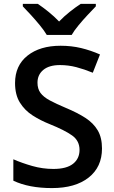

<svg xmlns="http://www.w3.org/2000/svg" viewBox="-20 -960 590 990"><path d="M505.9 -194.3Q505.9 -98.6 437 -44.4Q368.2 9.8 248 9.8Q128.9 9.8 48.8 -28.3V-138.7Q92.3 -119.6 146 -104.2Q199.7 -88.9 255.4 -88.9Q323.2 -88.9 356.7 -115.5Q390.1 -142.1 390.1 -187Q390.1 -234.4 351.6 -261.7Q313 -289.1 235.4 -320.3Q188.5 -338.9 147.9 -365Q107.4 -391.1 82.5 -431.2Q57.6 -471.2 57.6 -531.7Q57.6 -622.1 121.8 -673.1Q186 -724.1 292.5 -724.1Q348.6 -724.1 398.2 -712.2Q447.8 -700.2 495.6 -679.2L458.5 -585Q414.6 -603 373.3 -613.8Q332 -624.5 289.1 -624.5Q233.4 -624.5 203.4 -599.6Q173.3 -574.7 173.3 -533.7Q173.3 -502 188.7 -481Q204.1 -460 236.6 -442.4Q269 -424.8 320.3 -403.3Q378.9 -378.9 420.4 -352.1Q461.9 -325.2 483.9 -287.8Q505.9 -250.5 505.9 -194.3ZM221.2 -779.8Q208 -802.2 185.8 -829.3Q163.6 -856.4 139.9 -882.3Q116.2 -908.2 97.7 -927.2V-939.9H175.3Q201.2 -922.4 230 -899.2Q258.8 -876 284.7 -849.1Q310.5 -876 340.1 -899.4Q369.6 -922.9 396 -939.9H474.1V-927.2Q455.6 -908.2 431.4 -882.3Q407.2 -856.4 384.8 -829.3Q362.3 -802.2 349.6 -779.8Z"/></svg>

Font: Open Sans SemiBold
Style: Regular
Weight: 600
Designer: Monotype Design Team
Foundry: Monotype Imaging Inc.
Version: Version 3.003; ttfautohint (v1.8.4)